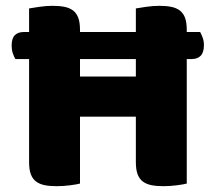

<svg xmlns="http://www.w3.org/2000/svg" viewBox="-20 -635 741 660"><path d="M622 -4Q611 -1 587.5 2Q564 5 541 5Q518 5 500.5 1.5Q483 -2 471 -11Q459 -20 453 -36Q447 -52 447 -78V-234H255V-4Q244 -1 220.5 2Q197 5 174 5Q151 5 133.5 1.5Q116 -2 104 -11Q92 -20 86 -36Q80 -52 80 -78V-432H33Q28 -440 24 -452Q20 -464 20 -478Q20 -503 31 -514Q42 -525 62 -525H80V-606Q91 -608 115 -611.5Q139 -615 161 -615Q184 -615 201.5 -611.5Q219 -608 231 -599Q243 -590 249 -574Q255 -558 255 -532V-525H447V-606Q458 -608 482 -611.5Q506 -615 528 -615Q551 -615 568.5 -611.5Q586 -608 598 -599Q610 -590 616 -574Q622 -558 622 -532V-525H668Q672 -518 676.5 -506Q681 -494 681 -480Q681 -455 670 -443.5Q659 -432 639 -432H622ZM447 -372V-432H255V-372Z"/></svg>

Font: Baloo Paaji
Style: Regular
Weight: 400
Designer: Shuchita Grover and Ek Type
Foundry: Ek Type
Version: Version 1.443;PS 1.000;hotconv 16.6.51;makeotf.lib2.5.65220;